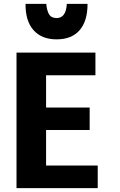

<svg xmlns="http://www.w3.org/2000/svg" viewBox="-20 -972 624 1000"><path d="M489 8H66V-698H477V-580H220V-412H447V-295H220V-110H489ZM113 -952H221Q224 -917 235.5 -897.5Q247 -878 275 -878Q324 -878 328 -952H436Q436 -862 394.5 -814.5Q353 -767 275 -767Q197 -767 154.5 -815Q112 -863 113 -952Z"/></svg>

Font: Repo
Style: Bold
Weight: 700
Designer: Stefan Peev
Foundry: Context Ltd
Version: Version 001.000